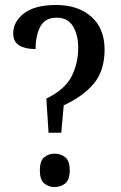

<svg xmlns="http://www.w3.org/2000/svg" viewBox="-20 -744 485 771"><path d="M166 -348Q240 -384 267 -436.5Q294 -489 294 -552Q294 -604 273 -638.5Q252 -673 208 -673Q161 -673 142 -637.5Q123 -602 123 -547Q82 -547 57.5 -561.5Q33 -576 33 -610Q33 -657 76.5 -690.5Q120 -724 206 -724Q293 -724 346.5 -677Q400 -630 400 -545Q400 -462 358.5 -410.5Q317 -359 236 -321L226 -211H175ZM199 7Q175 7 157.5 -7.5Q140 -22 140 -60Q140 -98 157.5 -112.5Q175 -127 199 -127Q224 -127 242 -112.5Q260 -98 260 -60Q260 -22 242 -7.5Q224 7 199 7Z"/></svg>

Font: Noto Serif Armenian Condensed Medium
Style: Regular
Weight: 500
Width: 3
Designer: Monotype Design Team
Foundry: Monotype Imaging Inc.
Version: Version 2.008; ttfautohint (v1.8.4.7-5d5b)